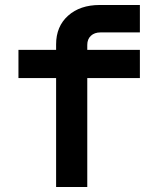

<svg xmlns="http://www.w3.org/2000/svg" viewBox="-20 -750 640 770"><path d="M205 0V-437H54V-550H205V-572Q205 -644 253 -687Q301 -730 380 -730H541V-620H383Q359 -620 344.5 -606.5Q330 -593 330 -570V-550H541V-437H330V0Z"/></svg>

Font: Tiny
Style: Bold
Weight: 700
Monospace: yes
Designer: Philipp Nurullin, Konstantin Bulenkov
Foundry: JetBrains
Version: Version 2.251; ttfautohint (v1.8.4.7-5d5b)